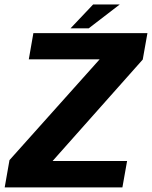

<svg xmlns="http://www.w3.org/2000/svg" viewBox="-44 -820 664 840"><path d="M-23.5 0H491.5L512 -115.5H186L580.5 -559.5L601 -675H102L82 -560.5H392L-2.5 -119.5ZM264.5 -696H344L480 -800.5H363.5Z"/></svg>

Font: Anybody Thin
Style: Bold Italic
Weight: 700
Italic angle: -10°
Version: Version 1.113;gftools[0.9.25]